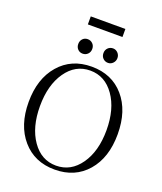

<svg xmlns="http://www.w3.org/2000/svg" viewBox="-166 -1029 970 1147"><g transform="rotate(20 319.0 -455.0)"><path d="M210 -871V-922H430V-871ZM272 -709Q259 -696 240 -696Q221 -696 208.5 -709Q196 -722 196 -742Q196 -762 208.5 -775Q221 -788 240 -788Q259 -788 272 -775Q285 -762 285 -742Q285 -722 272 -709ZM401 -696Q382 -696 369 -709Q356 -722 356 -742Q356 -762 369 -775Q382 -788 401 -788Q419 -788 432 -774.5Q445 -761 445 -742Q445 -723 432 -709.5Q419 -696 401 -696ZM319 12Q191 12 113.5 -77.5Q36 -167 36 -315Q36 -463 113.5 -552.5Q191 -642 319 -642Q448 -642 525 -553Q602 -464 602 -315Q602 -166 525 -77Q448 12 319 12ZM166.5 -97Q225 -13 319 -13Q413 -13 472 -97Q531 -181 531 -315Q531 -449 472 -533Q413 -617 319 -617Q225 -617 166.5 -533Q108 -449 108 -315Q108 -181 166.5 -97Z"/></g></svg>

Font: Arapey Thin
Style: Regular
Weight: 100
Designer: Eduardo Rodriguez Tunni
Foundry: Eduardo Rodriguez Tunni
Version: Version 4.000;hotconv 1.0.109;makeotfexe 2.5.65596